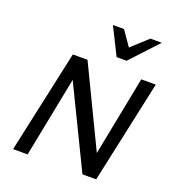

<svg xmlns="http://www.w3.org/2000/svg" viewBox="-159 -1031 1053 1155"><g transform="rotate(20 368.0 -453.5)"><path d="M56 0 199 -658H279L149 0ZM545 0H500L215 -587L233 -658H293L564 -95ZM730 -658 588 0H508L637 -658ZM452 -733 481 -794 605 -907H678L516 -733ZM452 -733 365 -907H436L513 -796L516 -733Z"/></g></svg>

Font: Ysabeau Office SemiBold
Style: Italic
Weight: 600
Italic angle: -12°
Designer: Christian Thalmann (Catharsis Fonts)
Version: Version 2.001;gftools[0.9.30]; featfreeze: tnum,lnum,ss02